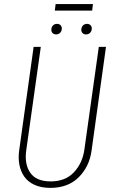

<svg xmlns="http://www.w3.org/2000/svg" viewBox="-20 -912 567 942"><path d="M432.1 -859.9H249L252.9 -892.1H436ZM254.9 -743.2Q244.6 -743.2 238.3 -749.5Q231.9 -755.9 231.9 -766.1Q231.9 -778.3 239.5 -786.6Q247.1 -794.9 259.8 -794.9Q270.5 -794.9 276.9 -788.6Q283.2 -782.2 283.2 -772Q283.2 -759.8 275.4 -751.5Q267.6 -743.2 254.9 -743.2ZM401.9 -743.2Q391.6 -743.2 385.3 -749.5Q378.9 -755.9 378.9 -766.1Q378.9 -778.3 386.7 -786.6Q394.5 -794.9 407.2 -794.9Q417.5 -794.9 423.8 -788.6Q430.2 -782.2 430.2 -772Q430.2 -759.8 422.4 -751.5Q414.6 -743.2 401.9 -743.2ZM500 -682.1 429.2 -172.9Q418.5 -94.2 366 -42.2Q313.5 9.8 227.1 9.8Q182.1 9.8 149.4 -5.1Q116.7 -20 98.9 -45.9Q81.1 -71.8 75 -104.5Q68.8 -137.2 74.2 -174.8L145 -682.1H180.2L108.9 -175.8Q99.1 -106.9 128.4 -64.5Q157.7 -22 229 -22Q300.8 -22 342.8 -66.9Q384.8 -111.8 394 -178.2L464.8 -682.1Z"/></svg>

Font: Fira Sans Compressed UltraLight
Style: Italic
Weight: 200
Width: 3
Italic angle: -8°
Designer: Carrois Corporate & Edenspiekermann AG
Foundry: Carrois Corporate GbR & Edenspiekermann AG
Version: Version 4.203;PS 004.203;hotconv 1.0.88;makeotf.lib2.5.64775